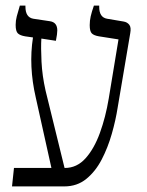

<svg xmlns="http://www.w3.org/2000/svg" viewBox="-20 -667 525 687"><path d="M23 0 30 -66H164L108 -318Q82 -430 98 -533L70 -537Q52 -540 44 -547.5Q36 -555 36 -578Q36 -593 40 -608.5Q44 -624 51 -647H71V-643Q71 -605 99 -600L159 -591Q185 -587 185 -558Q185 -546 180 -521L128 -529Q126 -497 128.5 -446.5Q131 -396 143 -343L211 -66H212Q255 -66 286 -100.5Q317 -135 337.5 -191.5Q358 -248 369 -314L404 -526L334 -537Q316 -540 308.5 -547.5Q301 -555 301 -577Q301 -593 304.5 -608.5Q308 -624 316 -647H335V-642Q335 -605 363 -600L422 -590Q435 -588 442.5 -578.5Q450 -569 446 -548L401 -282Q394 -237 380 -188Q366 -139 344 -96.5Q322 -54 289 -27Q256 0 210 0Z"/></svg>

Font: Noto Serif Hebrew SemiCondensed Light
Style: Regular
Weight: 300
Width: 4
Designer: Monotype Design Team
Foundry: Monotype Imaging Inc.
Version: Version 2.004; ttfautohint (v1.8.4.7-5d5b)